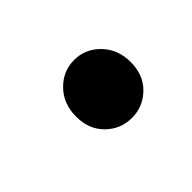

<svg xmlns="http://www.w3.org/2000/svg" viewBox="-42 -516 328 328"><g transform="rotate(-45 122.0 -352.0)"><path d="M139 -282Q112 -282 92.5 -301Q73 -320 73 -351Q73 -382 92.5 -402Q112 -422 139 -422Q166 -422 185.5 -402Q205 -382 205 -351Q205 -320 185.5 -301Q166 -282 139 -282Z"/></g></svg>

Font: Noto Traditional Nushu Light
Style: Regular
Weight: 300
Designer: LIU Zhao
Foundry: LiuZhao Studio
Version: Version 2.003; ttfautohint (v1.8.4.7-5d5b)